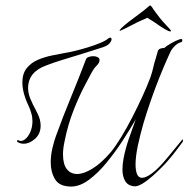

<svg xmlns="http://www.w3.org/2000/svg" viewBox="-20 -672 691 704"><path d="M67 -145Q54 -145 45 -151Q41 -153 43 -156.5Q45 -160 49 -157Q58 -152 70 -160Q82 -168 90.5 -186.5Q99 -205 99 -228Q99 -243 95 -256Q91 -271 84.5 -284.5Q78 -298 73 -312Q67 -329 64.5 -343Q62 -357 62 -370Q62 -402 78 -422Q94 -442 118.5 -452.5Q143 -463 170 -468.5Q197 -474 219 -478Q233 -480 255.5 -485.5Q278 -491 302.5 -498.5Q327 -506 347.5 -514.5Q368 -523 377 -531Q382 -534 384 -534Q389 -534 389 -528Q389 -522 382 -513.5Q375 -505 358 -499Q322 -487 282.5 -475Q243 -463 209 -452.5Q175 -442 152 -433Q83 -409 83 -349Q83 -330 91.5 -309.5Q100 -289 110.5 -270Q121 -251 126 -234Q129 -222 129 -212Q129 -181 108.5 -163Q88 -145 67 -145ZM241 12Q198 12 182 -14.5Q166 -41 166 -76Q166 -102 172 -128Q178 -154 185 -173Q211 -245 240 -315Q269 -385 295 -454Q297 -460 305 -463Q313 -466 322 -466Q331 -466 338 -462.5Q345 -459 345 -451Q345 -442 334 -431Q328 -425 324 -419Q320 -413 316 -406Q309 -393 289.5 -356Q270 -319 249.5 -267Q229 -215 217 -155Q211 -128 211 -106Q211 -70 225 -52Q239 -34 263 -34Q287 -34 319.5 -54Q352 -74 387 -115Q404 -136 424.5 -169.5Q445 -203 465 -242Q485 -281 502 -318Q519 -355 529 -382Q531 -386 532 -389.5Q533 -393 534 -396Q539 -411 542 -425Q545 -439 552 -461Q555 -472 558.5 -484Q562 -496 582 -496Q588 -502 607 -513Q626 -524 639 -528Q641 -529 643 -529Q649 -529 648.5 -524Q648 -519 646 -518Q633 -515 621.5 -504Q610 -493 604 -480Q547 -356 506 -220Q495 -182 486 -140.5Q477 -99 477 -69Q477 -47 482.5 -33.5Q488 -20 501 -20Q515 -20 538 -37Q561 -54 594 -94L649 -161Q649 -162 649.5 -161.5Q650 -161 650 -160Q652 -155 650 -152Q638 -136 626 -120Q614 -104 600 -88Q593 -79 576.5 -62Q560 -45 540.5 -27.5Q521 -10 502 1.5Q483 13 470 11Q448 8 438.5 -9Q429 -26 429 -50Q429 -60 430 -70.5Q431 -81 433 -91Q440 -127 452.5 -163.5Q465 -200 478 -235Q458 -200 430.5 -157.5Q403 -115 371.5 -76.5Q340 -38 306.5 -13Q273 12 241 12ZM604 -557Q600 -556 584 -565.5Q568 -575 557 -583Q549 -589 537.5 -596Q526 -603 520 -607Q513 -603 504 -599.5Q495 -596 487 -592Q456 -576 442 -569Q428 -562 420 -559Q418 -559 419 -562Q423 -568 436 -579Q449 -590 468 -604Q482 -615 494 -623.5Q506 -632 521 -645Q528 -652 531 -652Q533 -652 538 -645Q540 -641 550 -627.5Q560 -614 567 -605Q576 -594 590.5 -578.5Q605 -563 606 -561Q609 -557 604 -557Z"/></svg>

Font: Grey Qo
Style: Regular
Weight: 400
Designer: Robert E. Leuschke
Foundry: Robert E. Leuschke
Version: Version 2.010